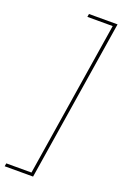

<svg xmlns="http://www.w3.org/2000/svg" viewBox="-240 -796 699 1061"><g transform="rotate(20 109.5 -265.0)"><path d="M-59 192H89L234 -722H85L88 -740H256L105 210H-62Z"/></g></svg>

Font: Georama Thin
Style: Italic
Weight: 100
Italic angle: -9°
Designer: Jean-Baptiste Levee
Foundry: Production Type
Version: Version 1.000